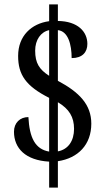

<svg xmlns="http://www.w3.org/2000/svg" viewBox="-20 -780 486 879"><path d="M205 -40V79H245V-42C338 -56 398 -118 398 -214C398 -301 343 -358 245 -410V-642C292 -637 308 -576 308 -514C357 -514 380 -541 380 -579C380 -635 336 -683 245 -684V-760H205V-683C124 -672 63 -616 63 -524C63 -438 98 -386 205 -332V-86C141 -97 115 -149 110 -244C72 -244 44 -218 44 -177C44 -101 97 -46 205 -40ZM205 -642V-433C160 -462 141 -491 141 -548C141 -598 167 -634 205 -642ZM245 -87V-312C297 -281 319 -244 319 -190C319 -136 293 -96 245 -87Z"/></svg>

Font: Noto Serif Khmer ExtraCondensed Medium
Style: Regular
Weight: 500
Width: 2
Designer: Danh Hong and the Monotype Design Team
Foundry: Monotype Imaging Inc.
Version: Version 2.004